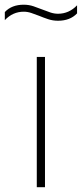

<svg xmlns="http://www.w3.org/2000/svg" viewBox="-61 -776 340 796"><path d="M91.5 0V-540H125.5V0ZM179.5 -690Q158 -690 138.5 -696.5Q119 -703 101 -710.5Q84.5 -717 68.8 -722.2Q53 -727.5 37.5 -727.5Q-8 -727.5 -41 -692.5V-726Q-12.5 -756.5 37.5 -756.5Q59 -756.5 78.5 -749.8Q98 -743 116 -736Q132.5 -729.5 148.2 -724.2Q164 -719 179.5 -719Q225 -719 258.5 -754V-720.5Q229.5 -690 179.5 -690Z"/></svg>

Font: Encode Sans Semi Expanded Thin
Style: Regular
Weight: 100
Width: 6
Designer: Multiple Designers
Foundry: Impallari Type
Version: Version 3.000; ttfautohint (v1.8.3) -l 8 -r 50 -G 200 -x 14 